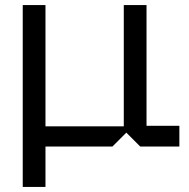

<svg xmlns="http://www.w3.org/2000/svg" viewBox="-20 -580 750 760"><path d="M70 160V-560H160V-80H470V-560H560V-82H690V0H535L480 -55L425 0H160V160Z"/></svg>

Font: Tektur
Style: Regular
Weight: 400
Designer: Adam Jagosz
Foundry: Adam Jagosz
Version: Version 1.005;gftools[0.9.30]